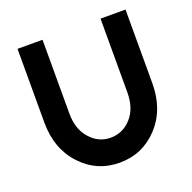

<svg xmlns="http://www.w3.org/2000/svg" viewBox="-126 -825 961 963"><g transform="rotate(-20 354.5 -344.0)"><path d="M66.3 -700V-306.3Q66.3 -166.3 149.7 -77Q232.7 12 354.3 12Q476.3 12 559.3 -77Q642.7 -166.3 642.7 -306.3V-700H509.3V-306.3Q509.3 -222 465 -172.3Q419.7 -121.3 354.3 -121.3Q289.3 -121.3 244.7 -172.3Q199.7 -222 199.7 -306.3V-700Z"/></g></svg>

Font: Unageo Variable
Style: Regular
Weight: 300
Designer: Richard Sepsi
Foundry: Richard Sepsi
Version: Version 2.200